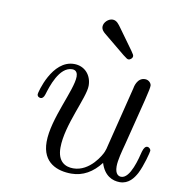

<svg xmlns="http://www.w3.org/2000/svg" viewBox="-76 -720 738 800"><g transform="rotate(10 293.0 -320.0)"><path d="M83 -291C83 -280 93 -277 98 -277C104 -277 111 -282 115 -296C125 -329 152 -418 207 -418C225 -418 230 -404 230 -391C230 -334 154 -200 154 -102C154 -12 220 11 278 11C327 11 368 -13 401 -56C417 -4 452 11 483 11C521 11 541 -18 553 -40C571 -75 586 -134 586 -140C586 -146 579 -154 571 -154C564 -154 557 -148 552 -130C545 -102 524 -12 485 -12C475 -12 459 -18 459 -52C459 -78 470 -118 478 -148C527 -342 540 -390 540 -407C540 -416 530 -430 513 -430C479 -430 472 -389 471 -383L408 -130C406 -121 404 -112 400 -103C395 -90 353 -12 282 -12C250 -12 215 -27 215 -88C215 -184 286 -311 286 -362C286 -407 256 -441 211 -441C118 -441 83 -298 83 -291ZM300 -615C300 -601 311 -592 317 -587C414 -507 422 -499 430 -499C438 -499 447 -507 447 -515C447 -524 443 -526 372 -625C365 -634 355 -651 337 -651C319 -651 300 -633 300 -615Z"/></g></svg>

Font: CMU Serif
Style: Italic
Weight: 500
Italic angle: -14.04°
Version: Version 0.7.0